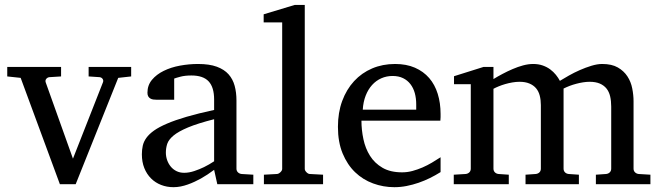

<svg xmlns="http://www.w3.org/2000/svg" viewBox="-20 -757 2715 789"><path d="M465.8 -437 291 0H226.1L64.9 -437L9.8 -442.9V-481.9H231V-442.9L183.1 -439.9Q174.8 -439 169.9 -432.6Q165 -426.3 168 -418L279.8 -105L402.8 -418Q406.2 -425.8 401.9 -432.4Q397.5 -439 389.2 -439.9L344.2 -442.9V-481.9H519V-442.9Z M859.9 -267.1Q792.5 -250 752.9 -233.4Q713.4 -216.8 693.1 -200Q672.9 -183.1 667.2 -165.8Q661.6 -148.4 661.6 -129.9Q661.6 -114.3 666.7 -99.4Q671.9 -84.5 681.4 -72.8Q690.9 -61 704.8 -54Q718.8 -46.9 736.8 -46.9Q756.8 -46.9 778.6 -54.2Q800.3 -61.5 818.4 -70.3Q839.4 -80.6 859.9 -94.2ZM873 0 859.9 -59.1Q833.5 -39.1 805.7 -23.4Q793.5 -16.6 779.8 -10.3Q766.1 -3.9 751.7 1.2Q737.3 6.3 722.4 9.3Q707.5 12.2 692.9 12.2Q665.5 12.2 641.8 2.9Q618.2 -6.3 600.6 -23.9Q583 -41.5 573 -66.4Q563 -91.3 563 -123Q563 -141.6 566.7 -158.2Q570.3 -174.8 581.5 -190.4Q592.8 -206.1 613 -220.5Q633.3 -234.9 666.3 -249Q699.2 -263.2 746.8 -277.1Q794.4 -291 859.9 -305.2V-348.1Q859.9 -398.4 837.4 -422.6Q814.9 -446.8 766.6 -446.8Q740.2 -446.8 721.7 -441.9Q703.1 -437 695.8 -434.1V-347.2H623Q616.2 -347.2 609.6 -348.1Q603 -349.1 597.7 -352.3Q592.3 -355.5 589.1 -361.1Q585.9 -366.7 585.9 -376Q585.9 -406.7 604.5 -429Q623 -451.2 652.8 -465.8Q682.6 -480.5 719.7 -487.3Q756.8 -494.1 793.9 -494.1Q840.3 -494.1 870.8 -482.9Q901.4 -471.7 919.2 -451.7Q937 -431.6 944.3 -404.3Q951.7 -377 951.7 -344.2V-64Q951.7 -54.7 957.8 -48.8Q963.9 -43 972.7 -42L1021 -39.1V0Z M1064.5 0V-39.1L1117.7 -42Q1124.5 -42 1132.1 -49.1Q1139.6 -56.2 1139.6 -63V-665H1063.5V-698.2L1191.4 -736.8H1232.4V-63Q1232.4 -56.2 1239.5 -49.1Q1246.6 -42 1253.4 -42L1307.6 -39.1V0Z M1790.5 -49.8Q1769.5 -36.6 1746.8 -25.4Q1724.1 -14.2 1700 -5.9Q1675.8 2.4 1650.9 7.3Q1626 12.2 1600.6 12.2Q1555.2 12.2 1513.2 -3.2Q1471.2 -18.6 1439.2 -49.3Q1407.2 -80.1 1387.9 -126.7Q1368.7 -173.3 1368.7 -235.8Q1368.7 -294.4 1386.2 -342Q1403.8 -389.6 1435.1 -423.6Q1466.3 -457.5 1509.3 -475.8Q1552.2 -494.1 1603.5 -494.1Q1649.9 -494.1 1685.1 -478.8Q1720.2 -463.4 1743.7 -436.3Q1767.1 -409.2 1778.8 -371.3Q1790.5 -333.5 1790.5 -289.1V-275.9Q1790.5 -268.1 1789.6 -261.2H1465.3Q1465.3 -223.1 1473.4 -185.1Q1481.4 -147 1500.5 -116.7Q1519.5 -86.4 1551.8 -67.6Q1584 -48.8 1632.3 -48.8Q1653.8 -48.8 1674.8 -54.4Q1695.8 -60.1 1716.1 -68.8Q1736.3 -77.6 1754.9 -88.6Q1773.4 -99.6 1790.5 -110.8ZM1690.4 -328.1Q1690.4 -353 1684.6 -374.3Q1678.7 -395.5 1666.7 -411.1Q1654.8 -426.8 1636.5 -435.8Q1618.2 -444.8 1593.3 -444.8Q1568.4 -444.8 1546.9 -435.3Q1525.4 -425.8 1509 -407.7Q1492.7 -389.6 1482.7 -364Q1472.7 -338.4 1470.7 -306.2H1690.4Z M2428.7 0V-39.1L2470.7 -42Q2480 -43 2485.8 -48.8Q2491.7 -54.7 2491.7 -64V-318.8Q2491.7 -342.3 2487.3 -361.1Q2482.9 -379.9 2472.4 -393.1Q2461.9 -406.2 2444.8 -413.6Q2427.7 -420.9 2402.8 -420.9Q2390.1 -420.9 2376.2 -418.7Q2362.3 -416.5 2348.4 -412.8Q2334.5 -409.2 2321 -404.1Q2307.6 -398.9 2295.9 -393.1V-64Q2295.9 -54.7 2301.8 -48.8Q2307.6 -43 2316.9 -42L2358.9 -39.1V0H2139.6V-39.1L2181.6 -42Q2190.9 -43 2196.8 -48.8Q2202.6 -54.7 2202.6 -64V-325.2Q2202.6 -346.2 2198 -364Q2193.4 -381.8 2182.9 -394.3Q2172.4 -406.7 2155.5 -413.8Q2138.7 -420.9 2114.7 -420.9Q2100.6 -420.9 2085.2 -418.2Q2069.8 -415.5 2055.7 -411.4Q2041.5 -407.2 2029.1 -402.1Q2016.6 -397 2007.8 -392.1V-64Q2007.8 -54.7 2013.7 -48.8Q2019.5 -43 2028.8 -42L2070.8 -39.1V0H1844.7V-39.1L1893.6 -42Q1902.8 -43 1908.7 -48.8Q1914.6 -54.7 1914.6 -64V-411.1H1845.7V-443.8L1966.8 -481.9H2007.8V-432.1Q2024.4 -442.4 2044.7 -453.1Q2064.9 -463.9 2086.4 -473.1Q2107.9 -482.4 2129.6 -488.3Q2151.4 -494.1 2170.9 -494.1Q2192.4 -494.1 2210 -488Q2227.5 -481.9 2241 -471.9Q2254.4 -461.9 2264.4 -449.5Q2274.4 -437 2280.8 -424.8Q2295.9 -434.1 2317.4 -446.3Q2338.9 -458.5 2362.8 -469Q2386.7 -479.5 2410.6 -486.8Q2434.6 -494.1 2454.6 -494.1Q2494.1 -494.1 2519 -479.7Q2543.9 -465.3 2558.3 -443.1Q2572.8 -420.9 2578.1 -393.6Q2583.5 -366.2 2583.5 -340.8V-64Q2583.5 -54.7 2589.6 -48.8Q2595.7 -43 2604.5 -42L2652.8 -39.1V0Z"/></svg>

Font: Charis SIL APac
Style: Regular
Weight: 400
Foundry: SIL International
Version: Version 5.000